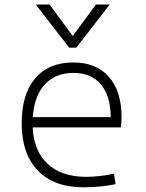

<svg xmlns="http://www.w3.org/2000/svg" viewBox="-20 -796 626 826"><path d="M338.4 9.8Q211.9 9.8 142.6 -62.5Q73.2 -134.8 73.2 -265.6Q73.2 -390.6 131.3 -459Q189.5 -527.3 295.4 -527.3Q394 -527.3 448.5 -465.3Q502.9 -403.3 502.9 -291Q502.9 -263.7 500 -248H120.6Q125 -147 184.8 -91.1Q244.6 -35.2 350.1 -35.2Q377.4 -35.2 409.7 -38.8Q441.9 -42.5 470.2 -48.8L477.5 -3.9Q449.7 2.4 412.8 6.1Q376 9.8 338.4 9.8ZM121.1 -292H456.1Q456.1 -382.8 414.3 -432.6Q372.6 -482.4 296.4 -482.4Q218.3 -482.4 172.6 -432.6Q127 -382.8 121.1 -292ZM277.8 -590.8 133.8 -776.4H193.4L293 -641.1L392.6 -776.4H452.1L308.1 -590.8Z"/></svg>

Font: Cascadia Code NF ExtraLight
Style: Regular
Weight: 200
Monospace: yes
Designer: Aaron Bell
Foundry: Saja Typeworks
Version: Version 2404.023; ttfautohint (v1.8.4)